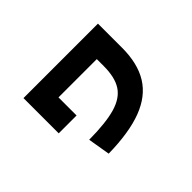

<svg xmlns="http://www.w3.org/2000/svg" viewBox="-99 -836 1136 1136"><g transform="rotate(-45 469.0 -267.5)"><path d="M627 -361.3V-418.9H306.6V-267.6H157.2V-562.5H780.3V-361.3Q780.3 -229 727.8 -144.5Q675.3 -60.1 565.4 -18.3Q455.6 23.4 281.2 26.4L257.8 -113.3Q400.4 -114.3 479.7 -137.7Q559.1 -161.1 593 -214.1Q627 -267.1 627 -361.3Z"/></g></svg>

Font: Pretendard JP Black
Style: Regular
Weight: 900
Designer: Base glyphs from Inter by Rasmus Andersson; Hangeul glyphs from Noto Sans CJK(Source Han Sans) by Jang Soo-young and Kan
Foundry: Kil Hyung-jin
Version: Version 1.309